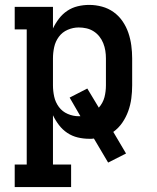

<svg xmlns="http://www.w3.org/2000/svg" viewBox="-20 -558 640 783"><path d="M40 205V113H89V-438H40V-530H196V-442Q206 -463 220.5 -482Q235 -501 254.5 -514Q274 -527 297 -532.5Q320 -538 344 -538Q370 -538 396 -531Q422 -524 443.5 -508.5Q465 -493 480 -471Q495 -449 503.5 -424Q512 -399 515.5 -372.5Q519 -346 519 -320V-210Q519 -183 515.5 -156.5Q512 -130 503 -105Q494 -80 479 -58Q464 -36 442 -20L494 68L421 105L363 7Q358 8 353.5 8Q349 8 344 8Q320 8 297 2.5Q274 -3 254.5 -16Q235 -29 220.5 -48Q206 -67 196 -88V113H270V205ZM301 -84Q303 -84 305 -84Q307 -84 308 -84L264 -160L336 -197L383 -119Q391 -128 397 -139Q403 -150 406 -161.5Q409 -173 410.5 -185.5Q412 -198 412 -210V-320Q412 -336 409.5 -351.5Q407 -367 401 -382Q395 -397 385 -409.5Q375 -422 361.5 -430.5Q348 -439 332.5 -442.5Q317 -446 301 -446Q278 -446 256 -436.5Q234 -427 220 -408Q206 -389 201 -366Q196 -343 196 -320V-210Q196 -187 201 -164Q206 -141 220 -122Q234 -103 256 -93.5Q278 -84 301 -84Z"/></svg>

Font: Iosevka Curly Slab SmBdEx
Style: Regular
Weight: 600
Width: 7
Monospace: yes
Designer: Belleve Invis
Foundry: Belleve Invis
Version: Version 11.1.0; ttfautohint (v1.8.3)